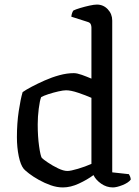

<svg xmlns="http://www.w3.org/2000/svg" viewBox="-20 -820 610 840"><path d="M255 0Q229 0 202 -9.5Q175 -19 150 -33Q125 -47 107.5 -60.5Q90 -74 84 -81Q70 -98 62 -136.5Q54 -175 54 -220Q54 -281 62 -334Q70 -387 79 -417Q93 -427 118.5 -440.5Q144 -454 175.5 -468Q207 -482 240 -491Q273 -500 303 -500Q317 -500 338 -492.5Q359 -485 380 -476V-700Q380 -707 377 -714Q374 -721 364 -724L292 -747Q293 -756 295.5 -763Q298 -770 301 -774Q311 -779 331 -785Q351 -791 371.5 -795.5Q392 -800 404 -800Q432 -800 451.5 -779.5Q471 -759 471 -730V-66L544 -58Q546 -55 549 -48Q552 -41 552 -34Q541 -20 515.5 -10Q490 0 474 0Q446 0 422.5 -16.5Q399 -33 389 -54Q362 -34 325.5 -17Q289 0 255 0ZM275 -72Q289 -72 321 -81.5Q353 -91 380 -103V-392Q355 -403 322.5 -414Q290 -425 269 -425Q257 -425 235 -420Q213 -415 191.5 -408Q170 -401 160 -395Q154 -380 149.5 -344.5Q145 -309 145 -276Q145 -223 151 -180.5Q157 -138 163 -129Q169 -123 189.5 -109Q210 -95 234 -83.5Q258 -72 275 -72Z"/></svg>

Font: Texturina
Style: Regular
Weight: 400
Designer: Guillermo Torres Carreño
Foundry: Omnibus-Type
Version: Version 1.002; ttfautohint (v1.8.3)